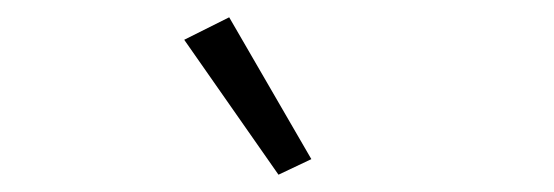

<svg xmlns="http://www.w3.org/2000/svg" viewBox="-20 -788 640 222"><path d="M302 -586 340 -604 245 -768 193 -742Z"/></svg>

Font: IBM Plex Thai Looped Light
Style: Regular
Weight: 300
Designer: Mike Abbink, Paul van der Laan, Pieter van Rosmalen, Ben Mitchell, Mark Frömberg
Foundry: Bold Monday
Version: Version 1.0